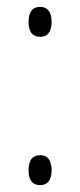

<svg xmlns="http://www.w3.org/2000/svg" viewBox="-20 -533 233 558"><path d="M97 -426C114 -426 130 -436 130 -469C130 -503 114 -513 97 -513C78 -513 63 -503 63 -469C63 -436 78 -426 97 -426ZM97 5C114 5 130 -5 130 -38C130 -72 114 -82 97 -82C78 -82 63 -72 63 -38C63 -5 78 5 97 5Z"/></svg>

Font: Noto Serif Lao ExtraCondensed ExtraLight
Style: Regular
Weight: 200
Width: 2
Designer: Monotype Design Team
Foundry: Monotype Imaging Inc.
Version: Version 2.003